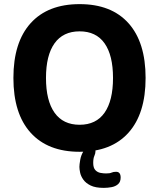

<svg xmlns="http://www.w3.org/2000/svg" viewBox="-20 -728 771 931"><path d="M366 -708Q520 -708 603 -615.5Q686 -523 686 -350Q686 -177 603 -84.5Q520 8 366 8Q212 8 128.5 -84.5Q45 -177 45 -350Q45 -523 128.5 -615.5Q212 -708 366 -708ZM366 -576Q286 -576 244.5 -518Q203 -460 203 -350Q203 -240 244.5 -181.5Q286 -123 366 -123Q446 -123 487 -181.5Q528 -240 528 -350Q528 -460 487 -518Q446 -576 366 -576ZM422 -14Q443 -14 443 5Q443 16 437.5 28Q432 40 432 62Q432 86 442.5 97Q453 108 468 110.5Q483 113 494 113Q513 113 521 109Q529 105 543 105Q565 105 565 133Q565 154 552.5 165Q540 176 521 179.5Q502 183 483 183Q443 183 419.5 171.5Q396 160 384 143Q372 126 368.5 109Q365 92 365 81Q365 70 369 47Q373 24 385 5Q397 -14 422 -14Z"/></svg>

Font: Asap VF Beta
Style: Regular
Weight: 400
Designer: Pablo Cosgaya
Foundry: Pablo Cosgaya
Version: Version 1.007